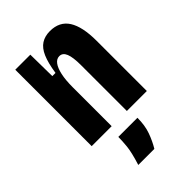

<svg xmlns="http://www.w3.org/2000/svg" viewBox="-230 -627 938 938"><g transform="rotate(-45 239.5 -158.0)"><path d="M51 0V-338V-528H155L157 -378H179Q188 -438 203.5 -474Q219 -510 244 -526Q269 -542 304 -542Q370 -542 401 -493Q432 -444 432 -347V0H294V-316Q294 -371 283.5 -397Q273 -423 250 -423Q231 -423 217.5 -405Q204 -387 196.5 -353Q189 -319 189 -269V0ZM147 226Q168 159 171.5 122Q175 85 175 60H307Q307 113 292.5 153Q278 193 258 226Z"/></g></svg>

Font: Bricolage Grotesque Condensed
Style: Bold
Weight: 700
Width: 3
Designer: Mathieu Triay
Foundry: Atelier Triay
Version: Version 1.001;gftools[0.9.33.dev8+g029e19f]